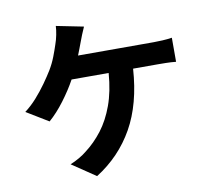

<svg xmlns="http://www.w3.org/2000/svg" viewBox="-91 -917 1182 1076"><g transform="rotate(-10 500.0 -379.5)"><path d="M449 -783Q440 -764 431 -741Q422 -718 416 -702Q410 -686 403 -667.5Q396 -649 388 -629H819Q839 -629 868.5 -630.5Q898 -632 923 -636V-499Q895 -502 865.5 -502.5Q836 -503 819 -503H679Q666 -304 589 -167.5Q512 -31 376 55L241 -36Q268 -47 293 -61.5Q318 -76 336 -91Q389 -131 432 -187Q475 -243 503.5 -321Q532 -399 540 -503H329Q299 -448 255.5 -390Q212 -332 167 -293L42 -369Q78 -396 110 -432Q142 -468 169 -506Q196 -544 215 -575Q236 -610 250 -646.5Q264 -683 273 -711Q282 -736 287.5 -763.5Q293 -791 294 -814Z"/></g></svg>

Font: Chiron Sans HK TT
Style: Bold
Weight: 700
Designer: Ryoko NISHIZUKA 西塚涼子 (kana, bopomofo & ideographs); Paul D. Hunt (Latin, Greek & Cyrillic); Sandoll Communications 산돌커뮤니
Foundry: Adobe
Version: Version 2.022;hotconv 1.0.109;makeotfexe 2.5.65596